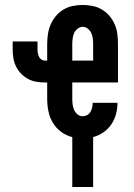

<svg xmlns="http://www.w3.org/2000/svg" viewBox="-20 -548 540 773"><path d="M271 205V4Q247 -2 226.5 -17Q206 -32 193 -53.5Q180 -75 175 -100Q170 -125 170 -150V-216H161Q143 -216 125.5 -219Q108 -222 92.5 -230.5Q77 -239 64.5 -252Q52 -265 44.5 -280.5Q37 -296 34 -313.5Q31 -331 31 -349V-381H131V-349Q131 -341 132.5 -333.5Q134 -326 137 -319.5Q140 -313 146.5 -308.5Q153 -304 161 -304H170V-370Q170 -390 173 -410.5Q176 -431 184 -449.5Q192 -468 205 -483.5Q218 -499 235.5 -509.5Q253 -520 273 -524Q293 -528 313 -528Q333 -528 353 -524Q373 -520 390.5 -509.5Q408 -499 421 -483.5Q434 -468 442 -449.5Q450 -431 452.5 -410.5Q455 -390 455 -370V-216H271V-150Q271 -138 272.5 -127Q274 -116 278.5 -105.5Q283 -95 292 -87.5Q301 -80 313 -80Q322 -80 330.5 -84.5Q339 -89 344 -97.5Q349 -106 351 -115Q353 -124 353 -134H453Q453 -111 447 -88.5Q441 -66 428 -47Q415 -28 396 -15Q377 -2 355 4V205ZM271 -304H355V-370Q355 -382 353.5 -393.5Q352 -405 347.5 -415Q343 -425 333.5 -432.5Q324 -440 313 -440Q302 -440 292.5 -432.5Q283 -425 278.5 -415Q274 -405 272.5 -393.5Q271 -382 271 -370Z"/></svg>

Font: Iosevka Curly Slab Semibold
Style: Regular
Weight: 600
Monospace: yes
Designer: Belleve Invis
Foundry: Belleve Invis
Version: Version 22.1.2; ttfautohint (v1.8.4)